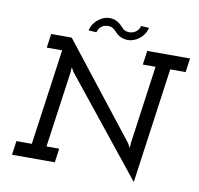

<svg xmlns="http://www.w3.org/2000/svg" viewBox="-92 -941 1106 1069"><g transform="rotate(10 461.0 -406.0)"><path d="M733 32 297 -512 282 -538 280 -506 220 -79H292L281 0H39L50 -79H137L213 -621H126L137 -700H253L663 -177L678 -151L680 -183L741 -621H669L680 -700H922L911 -621H824ZM491 -773Q477 -788 467 -793.5Q457 -799 443 -799Q434 -799 422 -796Q410 -793 400 -783Q395 -778 390.5 -770.5Q386 -763 383 -753Q372 -754 361 -754.5Q350 -755 339 -756Q343 -776 354 -792.5Q365 -809 380 -820Q394 -832 410.5 -838Q427 -844 442 -844Q465 -844 482.5 -835Q500 -826 514 -811Q527 -795 538 -790Q549 -785 563 -785Q570 -785 578.5 -787Q587 -789 596 -794Q604 -799 611.5 -808Q619 -817 622 -831L667 -828Q663 -808 652 -791.5Q641 -775 626 -764Q612 -753 595.5 -747Q579 -741 564 -741Q541 -741 522.5 -749.5Q504 -758 491 -773Z"/></g></svg>

Font: Josefin Slab
Style: Bold Italic
Weight: 700
Italic angle: -12°
Designer: Santiago Orozco
Foundry: Typemade
Version: Version 2.000